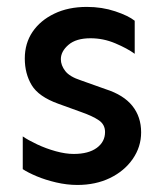

<svg xmlns="http://www.w3.org/2000/svg" viewBox="-20 -521 464 556"><path d="M204.1 14.6Q173.8 14.6 142.6 7.3Q111.3 0 85.9 -10.7Q60.5 -21.5 45.9 -31.2V-126Q61.5 -115.2 87.4 -103Q113.3 -90.8 141.6 -83Q169.9 -75.2 193.4 -75.2Q236.3 -75.2 260.3 -92.8Q284.2 -110.4 284.2 -138.7Q284.2 -160.2 266.6 -172.4Q249 -184.6 215.8 -196.3L148.4 -220.7Q91.8 -241.2 71.8 -274.4Q51.8 -307.6 51.8 -351.6Q51.8 -395.5 74.2 -428.7Q96.7 -461.9 137.2 -481.4Q177.7 -501 231.4 -501Q275.4 -501 313.5 -488.3Q351.6 -475.6 370.1 -460.9V-365.2Q348.6 -380.9 314 -395.5Q279.3 -410.2 242.2 -410.2Q200.2 -410.2 178.2 -391.1Q156.2 -372.1 156.2 -349.6Q156.2 -332 168.9 -315.4Q181.6 -298.8 214.8 -288.1L286.1 -262.7Q337.9 -246.1 363.3 -214.4Q388.7 -182.6 388.7 -137.7Q388.7 -95.7 364.3 -60.5Q339.8 -25.4 298.3 -5.4Q256.8 14.6 204.1 14.6Z"/></svg>

Font: Sen Medium
Style: Regular
Weight: 500
Designer: Kosal Sen, Philatype
Foundry: Philatype
Version: Version 2.000;gftools[0.9.31]